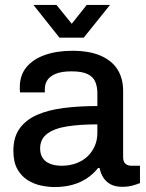

<svg xmlns="http://www.w3.org/2000/svg" viewBox="-20 -743 590 775"><path d="M200 12Q175 12 146 6Q117 0 91.5 -16Q66 -32 50 -60.5Q34 -89 34 -135Q34 -189 59 -224Q84 -259 129 -279Q174 -299 236.5 -307Q299 -315 373 -315V-367Q373 -393 364.5 -413Q356 -433 333.5 -444Q311 -455 269 -455Q227 -455 203.5 -444.5Q180 -434 170.5 -418.5Q161 -403 161 -385V-370H61Q60 -375 60 -380Q60 -385 60 -392Q60 -439 86.5 -471.5Q113 -504 161 -521Q209 -538 272 -538Q340 -538 385.5 -518.5Q431 -499 454 -463Q477 -427 477 -376V-109Q477 -90 486.5 -82Q496 -74 509 -74H545V-4Q533 1 515 6Q497 11 473 11Q446 11 427.5 1.5Q409 -8 397.5 -25.5Q386 -43 382 -65H376Q358 -42 332.5 -24.5Q307 -7 274 2.5Q241 12 200 12ZM229 -74Q260 -74 286.5 -83.5Q313 -93 332 -110.5Q351 -128 362 -152.5Q373 -177 373 -206V-241Q304 -241 252 -233Q200 -225 171 -203.5Q142 -182 142 -144Q142 -121 152 -105.5Q162 -90 182 -82Q202 -74 229 -74ZM115 -723H208L294 -617L245 -616L330 -723H424L318 -591H220Z"/></svg>

Font: Archivo SemiBold Medium
Style: Regular
Weight: 500
Version: Version 2.001